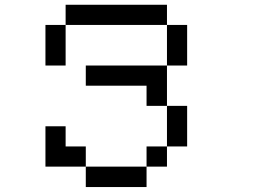

<svg xmlns="http://www.w3.org/2000/svg" viewBox="-20 -712 1040 790"><path d="M333 -359.4V-442.4H667V-276.4H583V-359.4ZM167 -442.4V-609.4H250V-692.4H667V-609.4H750V-442.4H667V-609.4H250V-442.4ZM167 -26.4V-192.4H250V-109.4H333V-26.4H583V-109.4H667V-26.4H583V57.6H333V-26.4ZM667 -109.4V-276.4H750V-109.4Z"/></svg>

Font: KH Dot kagurazaka 12
Style: Regular
Weight: 400
Designer: Original version for X68000 by Keitarou Hiraki (http://hp.vector.co.jp/authors/VA000874/) / TrueType conversion by Homem
Version: Version 1.00.20150527